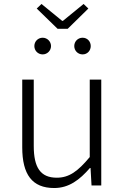

<svg xmlns="http://www.w3.org/2000/svg" viewBox="-20 -934 630 967"><path d="M253 13C327 13 381 -28 433 -88H436L441 0H490V-533H432V-143C372 -71 328 -39 266 -39C184 -39 150 -90 150 -199V-533H92V-192C92 -55 142 13 253 13ZM189 -914 165 -891 270 -789H321L425 -891L401 -914L297 -829H293ZM195 -660C218 -660 237 -679 237 -702C237 -725 218 -744 195 -744C171 -744 153 -725 153 -702C153 -679 171 -660 195 -660ZM396 -660C420 -660 437 -679 437 -702C437 -725 420 -744 396 -744C372 -744 354 -725 354 -702C354 -679 372 -660 396 -660Z"/></svg>

Font: Noto Sans CJK JP Light
Style: Regular
Weight: 300
Designer: Ryoko NISHIZUKA (kana & ideographs); Paul D. Hunt (Latin, Greek & Cyrillic); Wenlong ZHANG (bopomofo); Sandoll Communica
Foundry: Adobe Systems Incorporated
Version: Version 1.004;PS 1.004;hotconv 1.0.82;makeotf.lib2.5.63406